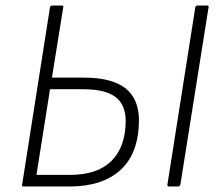

<svg xmlns="http://www.w3.org/2000/svg" viewBox="-20 -675 789 695"><path d="M65 0Q58 0 60 -6L161 -649Q163 -655 169 -655H203Q211 -655 209 -649L168 -394H284Q385 -394 434 -355.5Q483 -317 483 -239Q482 -120 416.5 -60Q351 0 232 0ZM112 -42H234Q332 -42 383 -92Q434 -142 435 -236Q435 -296 398 -324Q361 -352 281 -352H161ZM592 0Q585 0 586 -7L687 -649Q689 -655 695 -655H728Q737 -655 735 -649L633 -7Q631 0 625 0Z"/></svg>

Font: Sofia Sans Semi Condensed Light
Style: Italic
Weight: 300
Italic angle: -9°
Version: Version 4.100